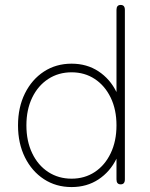

<svg xmlns="http://www.w3.org/2000/svg" viewBox="-20 -747 608 778"><path d="M270 11Q207 11 158 -21Q109 -53 81 -109.5Q53 -166 53 -239Q53 -312 81 -368.5Q109 -425 158 -457Q207 -489 270 -489Q332 -489 379 -458Q426 -427 452 -374V-707Q452 -727 469 -727Q486 -727 486 -707V-20Q486 0 469 0Q452 0 452 -20V-104Q426 -51 379 -20Q332 11 270 11ZM270 -23Q323 -23 364 -50Q405 -77 428.5 -126Q452 -175 452 -239Q452 -303 428.5 -351.5Q405 -400 364 -427Q323 -454 270 -454Q217 -454 175.5 -427Q134 -400 110.5 -351.5Q87 -303 87 -239Q87 -175 110.5 -126Q134 -77 175.5 -50Q217 -23 270 -23Z"/></svg>

Font: Zen Maru Gothic Light
Style: Regular
Weight: 300
Designer: Yoshimichi Ohira
Foundry: Positype
Version: Version 1.001